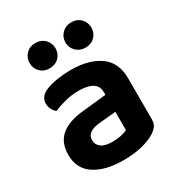

<svg xmlns="http://www.w3.org/2000/svg" viewBox="-169 -803 866 931"><g transform="rotate(-30 264.5 -337.5)"><path d="M253.2 -89Q278.7 -89 301.6 -94.2Q324.5 -99.4 335.1 -106V-208.1L245.5 -199.8Q209.3 -197.1 188.9 -184Q168.5 -171 168.5 -145.5Q168.5 -119.7 188.8 -104.3Q209.1 -89 253.2 -89ZM247.6 -492.2Q349.1 -492.2 409.7 -449.5Q470.2 -406.9 470.2 -316.3V-87.9Q470.2 -63.2 457.8 -48.4Q445.3 -33.6 426.3 -22.3Q397.1 -5.4 353.1 5Q309.1 15.3 253.2 15.3Q151.9 15.3 92.5 -24Q33.1 -63.3 33.1 -141.2Q33.1 -208.9 75.3 -245Q117.5 -281.2 199.7 -289.5L334.5 -303.5V-317.6Q334.5 -353.8 307.5 -369.8Q280.4 -385.9 231.4 -385.9Q193 -385.9 156.2 -376.5Q119.4 -367.2 90.4 -354.2Q79.1 -362.5 70.9 -377.9Q62.8 -393.4 62.8 -410Q62.8 -450.5 106.3 -468.4Q134.6 -480.5 172.7 -486.3Q210.9 -492.2 247.6 -492.2ZM238.1 -620.1Q238.1 -590.6 217.8 -570.1Q197.5 -549.7 164.7 -549.7Q133.4 -549.7 113.3 -570.1Q93.2 -590.6 93.2 -620.1Q93.2 -649.8 113.3 -670.5Q133.4 -691.2 164.7 -691.2Q197.5 -691.2 217.8 -670.5Q238.1 -649.8 238.1 -620.1ZM438.8 -620.1Q438.8 -590.6 418.7 -570.1Q398.6 -549.7 366.1 -549.7Q335.1 -549.7 314.3 -570.1Q293.6 -590.6 293.6 -620.1Q293.6 -649.8 314.3 -670.5Q335.1 -691.2 366.1 -691.2Q398.6 -691.2 418.7 -670.5Q438.8 -649.8 438.8 -620.1Z"/></g></svg>

Font: Baloo Tamma 2
Style: Regular
Weight: 400
Designer: Divya Kowshik, Shuchita Grover and Ek Type
Foundry: Ek Type
Version: Version 1.700